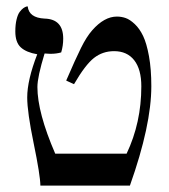

<svg xmlns="http://www.w3.org/2000/svg" viewBox="-20 -579 527 599"><path d="M96.2 -409.7Q62 -415.5 44.9 -431.2Q27.8 -446.8 27.8 -481Q27.8 -502.4 31.7 -518.3Q35.6 -534.2 41.3 -541.7Q46.9 -549.3 52.7 -553.5Q58.6 -557.6 62.5 -558.6L66.4 -559.1Q70.3 -523.4 119.1 -521Q177.2 -519.5 177.2 -458.5Q177.2 -436 170.9 -415.5Q156.2 -411.1 137.2 -411.1Q130.9 -411.1 119.1 -412.1Q96.7 -338.9 96.7 -307.6Q96.7 -228 152.3 -99.6H375Q420.9 -196.3 420.9 -309.6Q420.9 -362.8 398.7 -391.1Q376.5 -419.4 335.9 -419.4Q300.3 -419.4 273.2 -398.2Q246.1 -377 210.9 -316.4L186.5 -327.6Q215.8 -395.5 232.9 -429.9Q250 -464.4 267.6 -484.4Q305.2 -527.3 344.7 -527.3Q358.9 -527.3 372.1 -522.7Q385.3 -518.1 400.4 -503.9Q415.5 -489.7 426.5 -466.8Q437.5 -443.8 444.8 -403.6Q452.1 -363.3 452.1 -310.1Q452.1 -188 385.3 0H106Q105.5 -32.7 85.2 -131.1Q64.9 -229.5 64.9 -274.9Q64.9 -329.1 96.2 -409.7Z"/></svg>

Font: Libertinage
Style: f
Weight: 400
Designer: OSP
Foundry: OSP
Version: Version 1.0; 2008; OFL relea